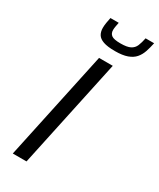

<svg xmlns="http://www.w3.org/2000/svg" viewBox="-226 -979 870 1049"><g transform="rotate(30 208.5 -454.0)"><path d="M49.6 0 196.6 -688H283.1L136.1 0ZM252.8 -763.6Q205.3 -763.6 179 -772.9Q152.7 -782.2 142.4 -799.6Q132.2 -816.9 132.2 -840.1Q132.2 -855.6 134.9 -872.5Q137.6 -889.4 141.6 -907.8H193.8Q190.9 -893.2 188.7 -880.9Q186.5 -868.6 186.5 -858.3Q186.5 -837.2 201.1 -826.1Q215.6 -815 258.1 -815Q299.6 -815 319.8 -825.6Q340.1 -836.2 348.7 -857Q357.4 -877.9 363.3 -907.8H417.1Q410.6 -876.3 401.7 -850Q392.8 -823.7 376.1 -804.4Q359.4 -785.1 330 -774.4Q300.5 -763.6 252.8 -763.6Z"/></g></svg>

Font: Saira Thin
Style: Italic
Weight: 100
Italic angle: -12°
Designer: Hector Gatti with collaboration of the Omnibus-Type team
Foundry: Omnibus-Type
Version: Version 1.101